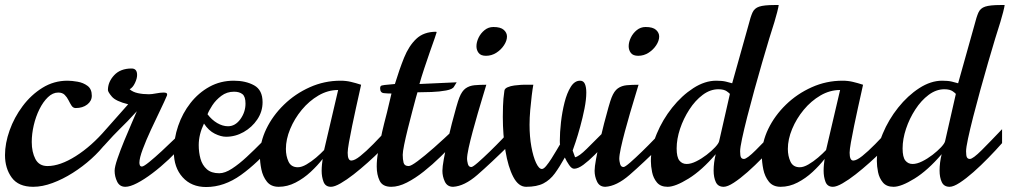

<svg xmlns="http://www.w3.org/2000/svg" viewBox="-22 -733 4039 768"><path d="M110.8 14.2Q51.8 14.2 24.9 -22.7Q-2 -59.6 -2 -112.8Q-2 -159.7 16.4 -211.4Q34.7 -263.2 68.4 -308.3Q102.1 -353.5 147.7 -381.8Q193.4 -410.2 248 -410.2Q265.1 -410.2 288.1 -406.2Q311 -402.3 328.1 -389.6Q345.2 -377 345.2 -350.1Q345.2 -329.1 326.9 -314.9Q308.6 -300.8 280.8 -300.8Q270.5 -300.8 264.4 -310.1Q258.3 -319.3 252.2 -331.8Q246.1 -344.2 236.8 -353.5Q227.5 -362.8 210.9 -362.8Q189 -362.8 169.7 -344.2Q150.4 -325.7 135.7 -296.1Q121.1 -266.6 113 -231.9Q105 -197.3 105 -165Q105 -125 119.6 -96.9Q134.3 -68.8 168 -68.8Q218.3 -68.8 281.2 -108.6Q344.2 -148.4 401.9 -215.8V-161.1Q377.9 -128.9 343.3 -97.7Q308.6 -66.4 268.8 -41.3Q229 -16.1 188.2 -1Q147.5 14.2 110.8 14.2Z M479.5 14.2Q456.5 14.2 446.5 -6.6Q436.5 -27.3 436.5 -49.8Q436.5 -65.4 447.8 -98.4Q459 -131.3 474.9 -169.9Q490.7 -208.5 505.1 -241.2Q519.5 -273.9 525.4 -288.1Q503.4 -263.7 488 -248Q472.7 -232.4 459.5 -219.5Q446.3 -206.5 430.7 -190.2Q415 -173.8 391.6 -147.5V-204.1L490.7 -315.9Q440.9 -328.1 425.3 -346.7Q409.7 -365.2 409.7 -373Q409.7 -405.3 434.6 -432.1Q459.5 -459 504.4 -459Q526.4 -459 526.4 -433.1Q526.4 -418.9 517.8 -400.9Q509.3 -382.8 496.6 -376Q509.3 -364.7 529.5 -360.4Q549.8 -356 573.7 -356Q585 -356 602.5 -359.4Q620.1 -362.8 632.3 -362.8Q646.5 -362.8 646.5 -356Q646.5 -352.1 645.5 -350.1Q636.7 -329.1 618.9 -292.2Q601.1 -255.4 581.8 -213.9Q562.5 -172.4 549.1 -136.5Q535.6 -100.6 535.6 -82Q535.6 -76.7 537.6 -71.8Q539.6 -66.9 545.9 -66.9Q552.7 -66.9 575 -85Q597.2 -103 625 -128.7Q652.8 -154.3 677.7 -178.7Q702.6 -203.1 714.4 -215.3V-159.7Q686.5 -127 653.6 -95.9Q620.6 -64.9 587.6 -40Q554.7 -15.1 526.4 -0.5Q498 14.2 479.5 14.2Z M802.7 15.1Q743.7 15.1 708.5 -23.9Q673.3 -63 673.3 -126Q673.3 -178.7 690.7 -229.5Q708 -280.3 740 -321Q772 -361.8 815.9 -386Q859.9 -410.2 913.1 -410.2Q960.9 -410.2 994.6 -391.6Q1028.3 -373 1028.3 -324.2Q1028.3 -286.6 1007.1 -255.1Q985.8 -223.6 952.6 -204.8Q919.4 -186 882.3 -186Q861.8 -186 837.2 -198.2Q812.5 -210.4 793.9 -238.8Q772.9 -194.8 772.9 -152.8Q772.9 -123.5 780 -97.9Q787.1 -72.3 805.2 -56.2Q823.2 -40 855 -40Q877.9 -40 906.2 -58.6Q934.6 -77.1 964.8 -105.2Q995.1 -133.3 1023.9 -162.6Q1052.7 -191.9 1076.2 -213.9V-160.2Q1008.8 -81.1 941.7 -33Q874.5 15.1 802.7 15.1ZM890.1 -228Q918.9 -228 939.5 -256.3Q960 -284.7 960 -318.8Q960 -346.7 947.8 -356.4Q935.5 -366.2 914.1 -366.2Q885.3 -366.2 863.3 -349.6Q841.3 -333 827.4 -311.8Q813.5 -290.5 808.1 -275.9Q825.2 -253.4 846.9 -240.7Q868.7 -228 890.1 -228Z M1092.8 14.2Q1062 14.2 1045.7 -6.3Q1029.3 -26.9 1023.4 -55.7Q1017.6 -84.5 1017.6 -109.9Q1017.6 -164.1 1043.2 -217.3Q1068.8 -270.5 1113.8 -314.2Q1158.7 -357.9 1217 -384Q1275.4 -410.2 1340.3 -410.2Q1362.3 -410.2 1381.8 -405.5Q1401.4 -400.9 1422.4 -394Q1421.4 -388.2 1415.5 -362.5Q1409.7 -336.9 1401.9 -301.3Q1394 -265.6 1386.5 -229Q1378.9 -192.4 1373.8 -163.3Q1368.7 -134.3 1368.7 -122.1Q1368.7 -90.8 1383.3 -90.8Q1396.5 -90.8 1419.2 -108.9Q1441.9 -127 1471.2 -156.7Q1500.5 -186.5 1532.7 -222.2V-166Q1521 -151.9 1498.8 -129.6Q1476.6 -107.4 1448.7 -82.5Q1420.9 -57.6 1392.8 -35.6Q1364.7 -13.7 1340.6 0.2Q1316.4 14.2 1301.8 14.2Q1279.8 14.2 1272.2 -5.6Q1264.6 -25.4 1264.6 -49.8Q1264.6 -62.5 1265.9 -75Q1267.1 -87.4 1268.6 -97.2Q1248.5 -71.3 1220.7 -45.4Q1192.9 -19.5 1160.2 -2.7Q1127.4 14.2 1092.8 14.2ZM1169.4 -64Q1184.6 -64 1203.9 -75.2Q1223.1 -86.4 1242.2 -102.5Q1261.2 -118.7 1274.4 -132.8L1330.6 -373Q1289.6 -373 1252 -351.1Q1214.4 -329.1 1185.1 -293.7Q1155.8 -258.3 1138.7 -217Q1121.6 -175.8 1121.6 -137.2Q1121.6 -108.9 1132.1 -86.4Q1142.6 -64 1169.4 -64Z M1543 14.2Q1508.3 14.2 1496.6 -10Q1484.9 -34.2 1484.9 -66.9Q1484.9 -94.2 1489.7 -120.4Q1494.6 -146.5 1497.6 -162.1Q1502.9 -189 1506.6 -205.6Q1510.3 -222.2 1514.6 -239Q1519 -255.9 1525.9 -283.2Q1532.7 -310.5 1543.9 -358.9Q1528.8 -358.9 1513.7 -360.4Q1498.5 -361.8 1498.5 -379.9Q1498.5 -385.3 1500.7 -388.4Q1502.9 -391.6 1516.6 -393.1L1557.6 -397Q1575.2 -454.6 1594.2 -502Q1613.3 -549.3 1643.1 -577.6Q1672.9 -606 1722.7 -606L1724.6 -604Q1724.6 -602.1 1716.8 -580.1Q1709 -558.1 1697.5 -525.4Q1686 -492.7 1674.6 -458Q1663.1 -423.3 1655.8 -397L1804.7 -403.8L1793.9 -386.2Q1788.6 -376 1762.5 -371.1Q1736.3 -366.2 1704.1 -365Q1671.9 -363.8 1647.9 -363.8Q1647.5 -363.8 1641.6 -342Q1635.7 -320.3 1627 -287.1Q1618.2 -253.9 1609.4 -218.5Q1600.6 -183.1 1594.7 -154.3Q1588.9 -125.5 1588.9 -113.8Q1588.9 -95.7 1592.3 -82.3Q1595.7 -68.8 1612.8 -68.8Q1622.1 -68.8 1648.4 -88.4Q1674.8 -107.9 1713.9 -142.3Q1752.9 -176.8 1798.8 -220.2V-166Q1772.5 -137.7 1740.2 -106.2Q1708 -74.7 1673.6 -47.4Q1639.2 -20 1605.7 -2.9Q1572.3 14.2 1543 14.2Z M1790.5 14.2Q1767.1 14.2 1757.3 -6.6Q1747.6 -27.3 1747.6 -49.8Q1747.6 -65.4 1753.2 -96.4Q1758.8 -127.4 1767.3 -164.8Q1775.9 -202.1 1785.4 -239Q1794.9 -275.9 1803 -304Q1811 -332 1815.4 -342.8Q1825.7 -369.1 1840.6 -379.6Q1855.5 -390.1 1876 -392.1Q1896.5 -394 1923.3 -394Q1918.5 -377.4 1909.2 -347.2Q1899.9 -316.9 1889.2 -280Q1878.4 -243.2 1868.7 -206.8Q1858.9 -170.4 1852.5 -141.1Q1846.2 -111.8 1846.2 -97.2Q1846.2 -90.3 1849.4 -77.6Q1852.5 -64.9 1863.3 -64.9Q1869.1 -64.9 1889.9 -83Q1910.6 -101.1 1937 -126.7Q1963.4 -152.3 1986.8 -176.8Q2010.3 -201.2 2021.5 -213.9V-159.2Q1939 -78.1 1887.2 -33.2Q1835.4 11.7 1790.5 14.2ZM1921.9 -509.8Q1901.4 -509.8 1892.6 -521.2Q1883.8 -532.7 1883.8 -547.9Q1883.8 -564.5 1892.3 -582.3Q1900.9 -600.1 1916.3 -612.5Q1931.6 -625 1951.7 -625Q1980.5 -625 1993.2 -613.5Q2005.9 -602.1 2005.9 -586.9Q2005.9 -570.3 1994.1 -552.2Q1982.4 -534.2 1963.4 -522Q1944.3 -509.8 1921.9 -509.8Z M2082.5 14.2Q2051.8 14.2 2031 -25.6Q2010.3 -65.4 1999.8 -129.4Q1989.3 -193.4 1989.3 -265.1Q1989.3 -278.8 1990 -308.1Q1990.7 -337.4 1995.6 -370.1Q1996.6 -378.9 2008.5 -384Q2020.5 -389.2 2035.4 -391.1Q2050.3 -393.1 2061.5 -393.6Q2072.8 -394 2072.3 -394H2111.3Q2108.4 -378.4 2105 -351.1Q2101.6 -323.7 2098.9 -292.5Q2096.2 -261.2 2096.2 -233.9Q2096.2 -186.5 2103.5 -146.2Q2110.8 -106 2122.3 -81.5Q2133.8 -57.1 2145.5 -57.1Q2152.8 -57.1 2162.8 -69.3Q2172.9 -81.5 2183.8 -98.6Q2194.8 -115.7 2204.1 -131.8Q2213.4 -147.9 2218.3 -155.8Q2217.3 -155.8 2217.3 -169.9Q2217.3 -203.1 2221.9 -244.1Q2226.6 -285.2 2236.1 -323Q2245.6 -360.8 2261 -385.5Q2276.4 -410.2 2298.3 -410.2Q2312 -410.2 2317.6 -397.2Q2323.2 -384.3 2323.2 -362.8Q2323.2 -335 2315.9 -298.3Q2308.6 -261.7 2298.8 -226.3Q2289.1 -190.9 2280.3 -164.6Q2271.5 -138.2 2268.6 -130.9L2278.3 -104Q2293.9 -106.9 2325.2 -137.9Q2356.4 -168.9 2405.3 -217.8V-163.1Q2380.9 -137.7 2356.7 -113.5Q2332.5 -89.4 2311.3 -73.7Q2290 -58.1 2274.4 -58.1Q2264.6 -58.1 2254.4 -73Q2244.1 -87.9 2237.3 -103Q2216.3 -65.4 2197.3 -39.3Q2178.2 -13.2 2151.9 0.5Q2125.5 14.2 2082.5 14.2Z M2399.4 14.2Q2376 14.2 2366.2 -6.6Q2356.4 -27.3 2356.4 -49.8Q2356.4 -65.4 2362.1 -96.4Q2367.7 -127.4 2376.2 -164.8Q2384.8 -202.1 2394.3 -239Q2403.8 -275.9 2411.9 -304Q2419.9 -332 2424.3 -342.8Q2434.6 -369.1 2449.5 -379.6Q2464.4 -390.1 2484.9 -392.1Q2505.4 -394 2532.2 -394Q2527.3 -377.4 2518.1 -347.2Q2508.8 -316.9 2498 -280Q2487.3 -243.2 2477.5 -206.8Q2467.8 -170.4 2461.4 -141.1Q2455.1 -111.8 2455.1 -97.2Q2455.1 -90.3 2458.3 -77.6Q2461.4 -64.9 2472.2 -64.9Q2478 -64.9 2498.8 -83Q2519.5 -101.1 2545.9 -126.7Q2572.3 -152.3 2595.7 -176.8Q2619.1 -201.2 2630.4 -213.9V-159.2Q2547.9 -78.1 2496.1 -33.2Q2444.3 11.7 2399.4 14.2ZM2530.8 -509.8Q2510.3 -509.8 2501.5 -521.2Q2492.7 -532.7 2492.7 -547.9Q2492.7 -564.5 2501.2 -582.3Q2509.8 -600.1 2525.1 -612.5Q2540.5 -625 2560.5 -625Q2589.4 -625 2602.1 -613.5Q2614.7 -602.1 2614.7 -586.9Q2614.7 -570.3 2603 -552.2Q2591.3 -534.2 2572.3 -522Q2553.2 -509.8 2530.8 -509.8Z M2648.4 14.2Q2620.1 14.2 2605.7 -3.2Q2591.3 -20.5 2586.4 -44.4Q2581.5 -68.4 2581.5 -88.9Q2581.5 -141.6 2605 -198Q2628.4 -254.4 2666.7 -302.5Q2705.1 -350.6 2751.2 -380.4Q2797.4 -410.2 2842.8 -410.2Q2866.7 -410.2 2881.8 -406.5Q2897 -402.8 2906.7 -399.9L2971.7 -631.8Q2980 -665 2987.8 -682.6Q2995.6 -700.2 3014.9 -706.5Q3034.2 -712.9 3075.7 -712.9H3092.8Q3092.3 -706.5 3086.7 -684.3Q3081.1 -662.1 3075.7 -645Q3067.9 -621.6 3054.9 -578.6Q3042 -535.6 3026.4 -482.2Q3010.7 -428.7 2995.4 -372.6Q2980 -316.4 2967 -265.9Q2954.1 -215.3 2946.3 -178.7Q2938.5 -142.1 2938.5 -127.9Q2938.5 -109.4 2942.1 -103.3Q2945.8 -97.2 2953.6 -97.2Q2965.8 -97.2 3001 -132.3Q3036.1 -167.5 3082.5 -216.3V-160.6Q3057.6 -132.3 3027.8 -101.8Q2998 -71.3 2968.3 -44.9Q2938.5 -18.6 2913.3 -2.2Q2888.2 14.2 2872.6 14.2Q2850.1 14.2 2841.3 -4.6Q2832.5 -23.4 2832.5 -50.8Q2832.5 -82 2840.8 -116.2Q2785.2 -51.3 2732.2 -18.6Q2679.2 14.2 2648.4 14.2ZM2724.6 -77.1Q2741.7 -77.1 2762.9 -87.6Q2784.2 -98.1 2804.2 -113.5Q2824.2 -128.9 2838.4 -144Q2852.5 -159.2 2854.5 -168L2897.5 -356.9Q2897 -359.4 2885.3 -367.7Q2873.5 -376 2851.6 -376Q2818.8 -376 2788.8 -353.5Q2758.8 -331.1 2735.4 -294.9Q2711.9 -258.8 2698.2 -217.8Q2684.6 -176.8 2684.6 -139.2Q2684.6 -104.5 2695.6 -90.8Q2706.5 -77.1 2724.6 -77.1Z M3100.6 14.2Q3069.8 14.2 3053.5 -6.3Q3037.1 -26.9 3031.2 -55.7Q3025.4 -84.5 3025.4 -109.9Q3025.4 -164.1 3051 -217.3Q3076.7 -270.5 3121.6 -314.2Q3166.5 -357.9 3224.9 -384Q3283.2 -410.2 3348.1 -410.2Q3370.1 -410.2 3389.6 -405.5Q3409.2 -400.9 3430.2 -394Q3429.2 -388.2 3423.3 -362.5Q3417.5 -336.9 3409.7 -301.3Q3401.9 -265.6 3394.3 -229Q3386.7 -192.4 3381.6 -163.3Q3376.5 -134.3 3376.5 -122.1Q3376.5 -90.8 3391.1 -90.8Q3404.3 -90.8 3427 -108.9Q3449.7 -127 3479 -156.7Q3508.3 -186.5 3540.5 -222.2V-166Q3528.8 -151.9 3506.6 -129.6Q3484.4 -107.4 3456.5 -82.5Q3428.7 -57.6 3400.6 -35.6Q3372.6 -13.7 3348.4 0.2Q3324.2 14.2 3309.6 14.2Q3287.6 14.2 3280 -5.6Q3272.5 -25.4 3272.5 -49.8Q3272.5 -62.5 3273.7 -75Q3274.9 -87.4 3276.4 -97.2Q3256.3 -71.3 3228.5 -45.4Q3200.7 -19.5 3168 -2.7Q3135.3 14.2 3100.6 14.2ZM3177.2 -64Q3192.4 -64 3211.7 -75.2Q3231 -86.4 3250 -102.5Q3269 -118.7 3282.2 -132.8L3338.4 -373Q3297.4 -373 3259.8 -351.1Q3222.2 -329.1 3192.9 -293.7Q3163.6 -258.3 3146.5 -217Q3129.4 -175.8 3129.4 -137.2Q3129.4 -108.9 3139.9 -86.4Q3150.4 -64 3177.2 -64Z M3552.2 14.2Q3523.9 14.2 3509.5 -3.2Q3495.1 -20.5 3490.2 -44.4Q3485.4 -68.4 3485.4 -88.9Q3485.4 -141.6 3508.8 -198Q3532.2 -254.4 3570.6 -302.5Q3608.9 -350.6 3655 -380.4Q3701.2 -410.2 3746.6 -410.2Q3770.5 -410.2 3785.6 -406.5Q3800.8 -402.8 3810.5 -399.9L3875.5 -631.8Q3883.8 -665 3891.6 -682.6Q3899.4 -700.2 3918.7 -706.5Q3938 -712.9 3979.5 -712.9H3996.6Q3996.1 -706.5 3990.5 -684.3Q3984.9 -662.1 3979.5 -645Q3971.7 -621.6 3958.7 -578.6Q3945.8 -535.6 3930.2 -482.2Q3914.6 -428.7 3899.2 -372.6Q3883.8 -316.4 3870.8 -265.9Q3857.9 -215.3 3850.1 -178.7Q3842.3 -142.1 3842.3 -127.9Q3842.3 -109.4 3845.9 -103.3Q3849.6 -97.2 3857.4 -97.2Q3869.6 -97.2 3904.8 -132.3Q3939.9 -167.5 3986.3 -216.3V-160.6Q3961.4 -132.3 3931.6 -101.8Q3901.9 -71.3 3872.1 -44.9Q3842.3 -18.6 3817.1 -2.2Q3792 14.2 3776.4 14.2Q3753.9 14.2 3745.1 -4.6Q3736.3 -23.4 3736.3 -50.8Q3736.3 -82 3744.6 -116.2Q3689 -51.3 3636 -18.6Q3583 14.2 3552.2 14.2ZM3628.4 -77.1Q3645.5 -77.1 3666.7 -87.6Q3688 -98.1 3708 -113.5Q3728 -128.9 3742.2 -144Q3756.3 -159.2 3758.3 -168L3801.3 -356.9Q3800.8 -359.4 3789.1 -367.7Q3777.3 -376 3755.4 -376Q3722.7 -376 3692.6 -353.5Q3662.6 -331.1 3639.2 -294.9Q3615.7 -258.8 3602.1 -217.8Q3588.4 -176.8 3588.4 -139.2Q3588.4 -104.5 3599.4 -90.8Q3610.4 -77.1 3628.4 -77.1Z"/></svg>

Font: Norican
Style: Regular
Weight: 400
Designer: Vernon Adams
Foundry: Vernon Adams
Version: Version 1.100; ttfautohint (v1.8.4.7-5d5b);gftools[0.9.33]